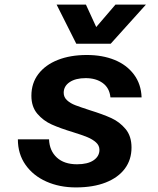

<svg xmlns="http://www.w3.org/2000/svg" viewBox="-20 -806 690 838"><path d="M58 -198H194Q196 -148 228 -118.5Q260 -89 316 -89Q363 -89 388.5 -106.5Q414 -124 414 -152Q414 -171 399 -184.5Q384 -198 361 -207.5Q338 -217 299 -229Q243 -246 206 -262.5Q169 -279 143 -309.5Q117 -340 117 -388Q117 -443 147.5 -483Q178 -523 232.5 -544.5Q287 -566 359 -566Q427 -566 480 -544.5Q533 -523 564.5 -481Q596 -439 598 -381H462Q458 -422 428.5 -443.5Q399 -465 354 -465Q310 -465 284 -447.5Q258 -430 258 -401Q258 -382 272.5 -368.5Q287 -355 309.5 -346.5Q332 -338 372 -325Q430 -307 466 -290.5Q502 -274 528 -243Q554 -212 554 -162Q554 -109 525 -70Q496 -31 441.5 -9.5Q387 12 311 12Q240 12 182.5 -13.5Q125 -39 91.5 -86.5Q58 -134 58 -198ZM355 -786 400 -688 484 -786H617L463 -615H313L227 -786Z"/></svg>

Font: Azeret Mono SemiBold
Style: Italic
Weight: 600
Italic angle: -12°
Designer: Martin Vácha
Foundry: Displaay
Version: Version 1.000; Glyphs 3.0.3, build 3074